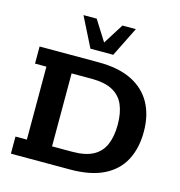

<svg xmlns="http://www.w3.org/2000/svg" viewBox="-116 -905 948 1009"><g transform="rotate(15 358.0 -401.0)"><path d="M34 0V-93H96V-490H34V-583H354Q465 -583 536.5 -547Q608 -511 643.5 -446Q679 -381 679 -292Q679 -202 644.5 -136.5Q610 -71 538.5 -35.5Q467 0 356 0ZM233 -93H342Q414 -93 456.5 -116Q499 -139 518 -184Q537 -229 537 -292Q537 -355 518 -399.5Q499 -444 456 -467Q413 -490 342 -490H233ZM295 -641 214 -802H286L356 -691L426 -802H499L419 -641Z"/></g></svg>

Font: Rokkitt
Style: Bold
Weight: 700
Designer: Vernon Adams
Foundry: Vernon Adams
Version: Version 3.103